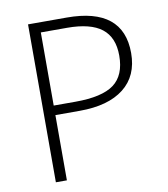

<svg xmlns="http://www.w3.org/2000/svg" viewBox="-77 -728 696 794"><g transform="rotate(-10 271.5 -331.5)"><path d="M493.2 -472.7Q493.2 -376.5 427.7 -325.2Q362.3 -273.9 242.7 -273.9H140.1V0H93.8V-663.1H256.3Q493.2 -663.1 493.2 -472.7ZM140.1 -314H231.4Q343.3 -314 393.1 -350.8Q442.9 -387.7 442.9 -470.7Q442.9 -547.4 395.8 -584.2Q348.6 -621.1 250 -621.1H140.1Z"/></g></svg>

Font: Bpm'online Open Sans Light
Style: Regular
Weight: 300
Foundry: Ascender Corporation
Version: Version 1.10